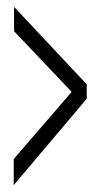

<svg xmlns="http://www.w3.org/2000/svg" viewBox="-20 -587 290 560"><path d="M20 -47V-123L189 -319L21 -496V-567L233 -341V-299Z"/></svg>

Font: Inconsolata UltraCondensed
Style: Regular
Weight: 400
Width: 1
Monospace: yes
Designer: Raph Levien, Cyreal, Brenton Simpson
Foundry: Raph Levien, Cyreal, Google
Version: Version 3.000; ttfautohint (v1.8.2.53-6de2)